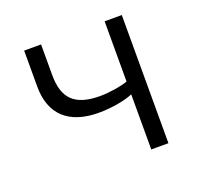

<svg xmlns="http://www.w3.org/2000/svg" viewBox="-95 -602 724 704"><g transform="rotate(-20 267.0 -250.0)"><path d="M67 -359C67 -252 129 -192 247 -192C293 -192 350 -201 381 -215V0H448V-500H381V-265C358 -256 309 -248 273 -248C174 -248 133 -288 133 -381V-500H67Z"/></g></svg>

Font: Perun Light
Style: Regular
Weight: 300
Foundry: Copyright (c) Stefan Peev, Context Ltd, 2016
Version: Version 1.089